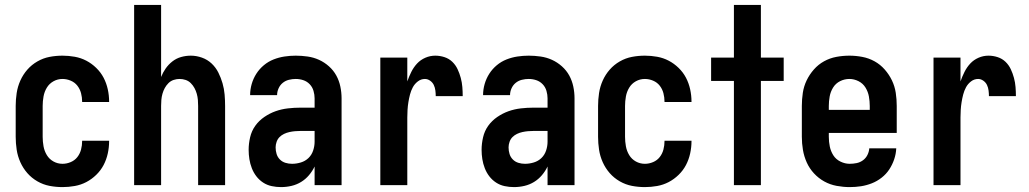

<svg xmlns="http://www.w3.org/2000/svg" viewBox="-20 -755 4196 783"><path d="M235 8Q208 8 182 3Q156 -2 132.5 -15.5Q109 -29 91.5 -49Q74 -69 63 -93.5Q52 -118 48 -144.5Q44 -171 44 -197V-323Q44 -349 48 -375.5Q52 -402 63 -426.5Q74 -451 91.5 -471Q109 -491 132.5 -504.5Q156 -518 182 -523Q208 -528 235 -528Q260 -528 285 -523.5Q310 -519 332 -507.5Q354 -496 372.5 -478Q391 -460 402.5 -438Q414 -416 419.5 -391Q425 -366 425 -341V-339H315V-340Q315 -358 310.5 -375Q306 -392 295.5 -405.5Q285 -419 268.5 -426Q252 -433 235 -433Q215 -433 198 -423.5Q181 -414 171 -397.5Q161 -381 157.5 -361.5Q154 -342 154 -323V-197Q154 -178 157.5 -158.5Q161 -139 171 -122.5Q181 -106 198 -96.5Q215 -87 235 -87Q252 -87 268.5 -94Q285 -101 295.5 -114.5Q306 -128 310.5 -145Q315 -162 315 -180V-181H425V-179Q425 -154 419.5 -129Q414 -104 402.5 -82Q391 -60 372.5 -42Q354 -24 332 -12.5Q310 -1 285 3.5Q260 8 235 8Z M527 0V-735H637V-441Q644 -459 655.5 -475.5Q667 -492 683 -504.5Q699 -517 718.5 -522.5Q738 -528 758 -528Q781 -528 803.5 -520Q826 -512 843 -496Q860 -480 870.5 -459Q881 -438 887.5 -415.5Q894 -393 896 -369.5Q898 -346 898 -323V0H788V-323Q788 -335 787 -347.5Q786 -360 782.5 -372.5Q779 -385 773 -396Q767 -407 758 -416Q749 -425 737 -429Q725 -433 712 -433Q700 -433 688 -429Q676 -425 667 -416Q658 -407 652 -396Q646 -385 642.5 -372.5Q639 -360 638 -347.5Q637 -335 637 -323V0Z M1126 8Q1107 8 1088 4Q1069 0 1053 -10.5Q1037 -21 1025.5 -36Q1014 -51 1007 -69Q1000 -87 997 -106Q994 -125 994 -144Q994 -169 1000 -195Q1006 -221 1021 -242Q1036 -263 1058 -278Q1080 -293 1104 -301.5Q1128 -310 1154 -313Q1180 -316 1206 -316H1263V-354Q1263 -369 1258.5 -384.5Q1254 -400 1243 -411.5Q1232 -423 1217 -428Q1202 -433 1186 -433Q1172 -433 1158 -429.5Q1144 -426 1133 -417Q1122 -408 1116 -394.5Q1110 -381 1110 -367H1000Q1000 -390 1006.5 -412.5Q1013 -435 1025.5 -454.5Q1038 -474 1056 -489Q1074 -504 1095.5 -512.5Q1117 -521 1140 -524.5Q1163 -528 1186 -528Q1210 -528 1234.5 -524.5Q1259 -521 1281 -511Q1303 -501 1321.5 -484.5Q1340 -468 1351.5 -447Q1363 -426 1368 -402Q1373 -378 1373 -354V0H1263V-76Q1254 -57 1240 -40.5Q1226 -24 1208 -13Q1190 -2 1169 3Q1148 8 1126 8ZM1171 -87Q1189 -87 1207 -92.5Q1225 -98 1238 -110.5Q1251 -123 1257 -141Q1263 -159 1263 -177V-221H1206Q1195 -221 1183.5 -220Q1172 -219 1160.5 -216.5Q1149 -214 1138.5 -209Q1128 -204 1120 -196Q1112 -188 1108 -176.5Q1104 -165 1104 -154Q1104 -140 1108 -127Q1112 -114 1121.5 -104.5Q1131 -95 1144 -91Q1157 -87 1171 -87Z M1531 0V-520H1641V-423Q1648 -443 1657.5 -462Q1667 -481 1681 -496Q1695 -511 1714.5 -519.5Q1734 -528 1755 -528Q1774 -528 1792.5 -522Q1811 -516 1824.5 -503Q1838 -490 1846 -473Q1854 -456 1859 -437.5Q1864 -419 1865.5 -400Q1867 -381 1867 -363H1757Q1757 -374 1755.5 -386Q1754 -398 1749 -408.5Q1744 -419 1734 -426Q1724 -433 1713 -433Q1697 -433 1684 -423Q1671 -413 1663.5 -399Q1656 -385 1652 -369.5Q1648 -354 1645.5 -338.5Q1643 -323 1642 -307Q1641 -291 1641 -276V0Z M2076 8Q2057 8 2038 4Q2019 0 2003 -10.5Q1987 -21 1975.5 -36Q1964 -51 1957 -69Q1950 -87 1947 -106Q1944 -125 1944 -144Q1944 -169 1950 -195Q1956 -221 1971 -242Q1986 -263 2008 -278Q2030 -293 2054 -301.5Q2078 -310 2104 -313Q2130 -316 2156 -316H2213V-354Q2213 -369 2208.5 -384.5Q2204 -400 2193 -411.5Q2182 -423 2167 -428Q2152 -433 2136 -433Q2122 -433 2108 -429.5Q2094 -426 2083 -417Q2072 -408 2066 -394.5Q2060 -381 2060 -367H1950Q1950 -390 1956.5 -412.5Q1963 -435 1975.5 -454.5Q1988 -474 2006 -489Q2024 -504 2045.5 -512.5Q2067 -521 2090 -524.5Q2113 -528 2136 -528Q2160 -528 2184.5 -524.5Q2209 -521 2231 -511Q2253 -501 2271.5 -484.5Q2290 -468 2301.5 -447Q2313 -426 2318 -402Q2323 -378 2323 -354V0H2213V-76Q2204 -57 2190 -40.5Q2176 -24 2158 -13Q2140 -2 2119 3Q2098 8 2076 8ZM2121 -87Q2139 -87 2157 -92.5Q2175 -98 2188 -110.5Q2201 -123 2207 -141Q2213 -159 2213 -177V-221H2156Q2145 -221 2133.5 -220Q2122 -219 2110.5 -216.5Q2099 -214 2088.5 -209Q2078 -204 2070 -196Q2062 -188 2058 -176.5Q2054 -165 2054 -154Q2054 -140 2058 -127Q2062 -114 2071.5 -104.5Q2081 -95 2094 -91Q2107 -87 2121 -87Z M2610 8Q2583 8 2557 3Q2531 -2 2507.5 -15.5Q2484 -29 2466.5 -49Q2449 -69 2438 -93.5Q2427 -118 2423 -144.5Q2419 -171 2419 -197V-323Q2419 -349 2423 -375.5Q2427 -402 2438 -426.5Q2449 -451 2466.5 -471Q2484 -491 2507.5 -504.5Q2531 -518 2557 -523Q2583 -528 2610 -528Q2635 -528 2660 -523.5Q2685 -519 2707 -507.5Q2729 -496 2747.5 -478Q2766 -460 2777.5 -438Q2789 -416 2794.5 -391Q2800 -366 2800 -341V-339H2690V-340Q2690 -358 2685.5 -375Q2681 -392 2670.5 -405.5Q2660 -419 2643.5 -426Q2627 -433 2610 -433Q2590 -433 2573 -423.5Q2556 -414 2546 -397.5Q2536 -381 2532.5 -361.5Q2529 -342 2529 -323V-197Q2529 -178 2532.5 -158.5Q2536 -139 2546 -122.5Q2556 -106 2573 -96.5Q2590 -87 2610 -87Q2627 -87 2643.5 -94Q2660 -101 2670.5 -114.5Q2681 -128 2685.5 -145Q2690 -162 2690 -180V-181H2800V-179Q2800 -154 2794.5 -129Q2789 -104 2777.5 -82Q2766 -60 2747.5 -42Q2729 -24 2707 -12.5Q2685 -1 2660 3.5Q2635 8 2610 8Z M2973 0V-425H2880V-520H2973V-735H3083V-520H3176V-425H3083V0Z M3445 8Q3419 8 3392 3Q3365 -2 3341.5 -15Q3318 -28 3299.5 -48Q3281 -68 3270 -92.5Q3259 -117 3254.5 -143.5Q3250 -170 3250 -197V-323Q3250 -350 3254 -376.5Q3258 -403 3269.5 -427Q3281 -451 3299 -471.5Q3317 -492 3340.5 -505Q3364 -518 3390.5 -523Q3417 -528 3444 -528Q3470 -528 3496.5 -523Q3523 -518 3546.5 -505Q3570 -492 3588 -471.5Q3606 -451 3617.5 -427Q3629 -403 3633 -376.5Q3637 -350 3637 -323V-213H3360V-197Q3360 -177 3364 -157.5Q3368 -138 3378.5 -121.5Q3389 -105 3407.5 -96Q3426 -87 3445 -87Q3460 -87 3474 -90Q3488 -93 3499.5 -101.5Q3511 -110 3517.5 -123Q3524 -136 3525 -150H3635Q3634 -127 3626.5 -105Q3619 -83 3606.5 -64Q3594 -45 3575.5 -30.5Q3557 -16 3535.5 -7.5Q3514 1 3491.5 4.5Q3469 8 3445 8ZM3527 -307V-323Q3527 -342 3523.5 -361.5Q3520 -381 3509.5 -398Q3499 -415 3481 -424Q3463 -433 3444 -433Q3424 -433 3406 -424Q3388 -415 3377.5 -398Q3367 -381 3363.5 -361.5Q3360 -342 3360 -323V-307Z M3787 0V-520H3897V-423Q3904 -443 3913.5 -462Q3923 -481 3937 -496Q3951 -511 3970.5 -519.5Q3990 -528 4011 -528Q4030 -528 4048.5 -522Q4067 -516 4080.5 -503Q4094 -490 4102 -473Q4110 -456 4115 -437.5Q4120 -419 4121.5 -400Q4123 -381 4123 -363H4013Q4013 -374 4011.5 -386Q4010 -398 4005 -408.5Q4000 -419 3990 -426Q3980 -433 3969 -433Q3953 -433 3940 -423Q3927 -413 3919.5 -399Q3912 -385 3908 -369.5Q3904 -354 3901.5 -338.5Q3899 -323 3898 -307Q3897 -291 3897 -276V0Z"/></svg>

Font: Iosevka QP
Style: Bold
Weight: 700
Designer: Belleve Invis
Foundry: Belleve Invis
Version: Version 20.0.0; ttfautohint (v1.8.4)